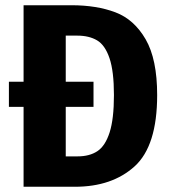

<svg xmlns="http://www.w3.org/2000/svg" viewBox="-20 -713 650 733"><path d="M580 -350Q580 -156 494 -78Q408 0 266 0H70V-305H14V-401H70V-693H253Q349 -693 420.5 -666Q492 -639 536 -563Q580 -487 580 -350ZM415 -350Q415 -441 398 -491Q381 -541 350.5 -559Q320 -577 275 -577H231V-401H337V-305H231V-116H276Q322 -116 352 -136Q382 -156 398.5 -207.5Q415 -259 415 -350Z"/></svg>

Font: Fira Sans Condensed
Style: Bold
Weight: 700
Width: 3
Designer: bBox Type GmbH & Carrois Corporate GbR & Edenspiekermann AG
Foundry: bBox Type GmbH & Carrois Corporate GbR & Edenspiekermann AG
Version: Version 4.301